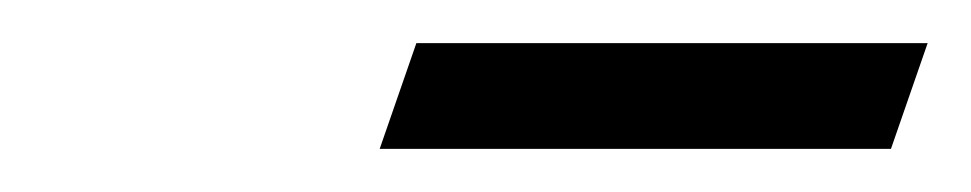

<svg xmlns="http://www.w3.org/2000/svg" viewBox="-20 -641 450 89"><path d="M156 -572 173 -621H410L393 -572Z"/></svg>

Font: Baskervville Medium
Style: Italic
Weight: 500
Italic angle: -18°
Version: Version 1.100